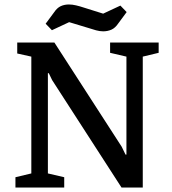

<svg xmlns="http://www.w3.org/2000/svg" viewBox="-20 -838 768 858"><path d="M49 0V-46L120 -63V-585L57 -599V-648H223L524 -182L541 -147H545V-585L472 -602V-648H689V-602L618 -585V0H523L213 -480L198 -511H194V-63L267 -46V0ZM441 -698Q426 -698 409.5 -702.5Q393 -707 375 -713L289 -739L212 -703L184 -732L221 -782Q235 -803 251.5 -810.5Q268 -818 288 -818Q303 -818 320 -814Q337 -810 355 -804L441 -777L518 -813L546 -784L509 -734Q495 -713 478 -705.5Q461 -698 441 -698Z"/></svg>

Font: Faustina Light Medium
Style: Regular
Weight: 500
Version: Version 1.200